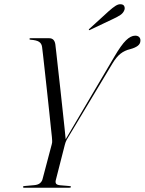

<svg xmlns="http://www.w3.org/2000/svg" viewBox="-20 -879 678 899"><path d="M312.5 -4.5Q312.5 0 303 0H93Q87.5 0 87.5 -4Q87.5 -7 95 -8L140 -12Q157.5 -13.5 166.8 -21Q176 -28.5 179 -39.5L222.5 -204Q225 -213 224.2 -220.5Q223.5 -228 223 -237.5Q222 -245 218.8 -276.5Q215.5 -308 210.8 -353.5Q206 -399 200.5 -449.2Q195 -499.5 190 -545Q185 -590.5 181.5 -621.5Q178 -652.5 177 -659Q175 -675 163.2 -683Q151.5 -691 123 -693Q118 -693 118 -697Q118 -700 122.5 -700H210.5Q234.5 -700 239 -672Q240 -665 243.5 -633.5Q247 -602 252 -556.5Q257 -511 262.8 -459.8Q268.5 -408.5 273.5 -360.8Q278.5 -313 282.5 -277.2Q286.5 -241.5 287.5 -227L514.5 -612Q547.5 -668.5 570 -690.2Q592.5 -712 613 -712Q625.5 -712 631.8 -705.2Q638 -698.5 637.5 -689Q637.5 -674 625 -664.5Q612.5 -655 590 -649Q564 -643 544.2 -627.5Q524.5 -612 505.5 -580L292.5 -225Q289 -218.5 287.2 -213.2Q285.5 -208 283.5 -201L241.5 -36.5Q238.5 -25.5 242.5 -19.2Q246.5 -13 262 -11.5L304 -8Q312.5 -7 312.5 -4.5ZM490 -827.5Q507.5 -843 521.2 -851.8Q535 -860.5 546.5 -859Q558.5 -858 562 -849.5Q565.5 -841 562.5 -832.5Q557.5 -818 543.5 -808.8Q529.5 -799.5 512 -791.5L401.5 -739Q397 -736.5 396 -738.5Q395 -741 398.5 -744Z"/></svg>

Font: Fraunces 144pt S000 Light
Style: Italic
Weight: 300
Italic angle: -16°
Version: Version 1.000; ttfautohint (v1.8.3)